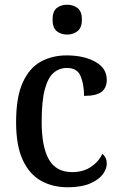

<svg xmlns="http://www.w3.org/2000/svg" viewBox="-20 -781 507 811"><path d="M266 10Q202 10 153 -17.5Q104 -45 76 -105.5Q48 -166 48 -265Q48 -372 76.5 -433.5Q105 -495 153 -521Q201 -547 262 -547Q334 -547 382.5 -520Q431 -493 431 -444Q431 -410 409 -393Q387 -376 335 -376Q335 -425 320.5 -459.5Q306 -494 263 -494Q231 -494 207 -474Q183 -454 169.5 -404.5Q156 -355 156 -266Q156 -161 186.5 -107.5Q217 -54 285 -54Q331 -54 364 -76Q397 -98 412 -131Q431 -117 431 -90Q431 -67 413.5 -44Q396 -21 359.5 -5.5Q323 10 266 10ZM264 -635Q237 -635 219.5 -649.5Q202 -664 202 -698Q202 -733 219.5 -747Q237 -761 264 -761Q289 -761 307.5 -747Q326 -733 326 -698Q326 -664 307.5 -649.5Q289 -635 264 -635Z"/></svg>

Font: Noto Serif Bengali SemiCondensed Medium
Style: Regular
Weight: 500
Width: 4
Designer: Juan Bruce, Universal Thirst, Indian Type Foundry and the Monotype Design Team.
Foundry: Monotype Imaging Inc.
Version: Version 2.003; ttfautohint (v1.8.4.7-5d5b)